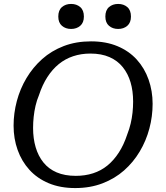

<svg xmlns="http://www.w3.org/2000/svg" viewBox="-20 -938 842 975"><path d="M362 17Q286 17 227.5 -7.5Q169 -32 129.5 -75.5Q90 -119 69.5 -176.5Q49 -234 49 -300Q49 -363 65.5 -425Q82 -487 114.5 -541.5Q147 -596 194 -638Q241 -680 303.5 -704Q366 -728 442 -728Q518 -728 576.5 -703.5Q635 -679 674.5 -635.5Q714 -592 734.5 -534Q755 -476 755 -411Q755 -347 738.5 -285Q722 -223 689.5 -168.5Q657 -114 610 -72.5Q563 -31 500.5 -7Q438 17 362 17ZM439 -666Q392 -666 351.5 -652.5Q311 -639 278.5 -612.5Q246 -586 220.5 -546.5Q195 -507 178 -455Q167 -429 160.5 -401Q154 -373 151 -344.5Q148 -316 148 -288Q148 -235 161 -190.5Q174 -146 200.5 -113Q227 -80 268 -62.5Q309 -45 365 -45Q412 -45 452.5 -58Q493 -71 525.5 -97.5Q558 -124 583.5 -163.5Q609 -203 626 -255Q637 -283 643.5 -310.5Q650 -338 653 -366Q656 -394 656 -422Q656 -476 643 -520Q630 -564 603.5 -597Q577 -630 536 -648Q495 -666 439 -666ZM341 -791Q313 -791 294.5 -807Q276 -823 276 -854Q276 -886 294.5 -902Q313 -918 341 -918Q369 -918 387.5 -902Q406 -886 406 -854Q406 -823 387.5 -807Q369 -791 341 -791ZM580 -791Q552 -791 533.5 -807Q515 -823 515 -854Q515 -886 533.5 -902Q552 -918 580 -918Q608 -918 626.5 -902Q645 -886 645 -854Q645 -823 626.5 -807Q608 -791 580 -791Z"/></svg>

Font: Roboto Serif
Style: Italic
Weight: 400
Italic angle: -10°
Designer: Greg Gazdowicz
Foundry: Commercial Type
Version: Version 1.008